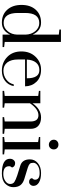

<svg xmlns="http://www.w3.org/2000/svg" viewBox="680 -1352 680 2080"><g transform="rotate(90 1020.0 -312.0)"><path d="M355.1 0V-82.1Q312.8 7.7 225 7.7Q137.2 7.7 85.3 -50.6Q33.3 -109 33.3 -205.1Q33.3 -301.3 85.3 -359Q137.2 -416.7 225 -416.7Q312.8 -416.7 355.1 -325.6V-609L300 -615.4V-632.1H434.6V-23.1L489.7 -16.7V0ZM120.5 -243.6V-165.4Q120.5 -11.5 229.5 -11.5Q282.1 -11.5 317.9 -55.1Q353.8 -98.7 355.1 -159V-248.7Q353.8 -310.3 317.9 -353.8Q282.1 -397.4 229.5 -397.4Q120.5 -397.4 120.5 -243.6Z M842.3 -41Q883.3 -71.8 893.6 -120.5H912.8Q901.3 -61.5 856.4 -26.9Q811.5 7.7 746.2 7.7Q656.4 7.7 596.2 -51.3Q537.2 -109 537.2 -203.2Q537.2 -297.4 594.9 -357.1Q652.6 -416.7 735.3 -416.7Q817.9 -416.7 866 -367.3Q914.1 -317.9 915.4 -243.6H624.4V-165.4Q624.4 -94.9 655.1 -52.6Q688.5 -9 744.9 -9Q801.3 -9 842.3 -41ZM739.7 -398.7Q687.2 -398.7 657.7 -362.2Q628.2 -325.6 625.6 -262.8H828.2Q828.2 -398.7 739.7 -398.7Z M1296.2 -301.3Q1296.2 -388.5 1228.8 -388.5Q1161.5 -388.5 1098.7 -296.2V-23.1L1146.2 -16.7V0H964.1V-16.7L1019.2 -23.1V-385.9L964.1 -393.6V-409H1098.7V-324.4Q1162.8 -416.7 1252.6 -416.7Q1309 -416.7 1342.3 -387.8Q1375.6 -359 1375.6 -303.8V-23.1L1429.5 -16.7V0H1248.7V-16.7L1296.2 -23.1Z M1493.6 -554.5Q1493.6 -576.9 1509 -591Q1524.4 -605.1 1546.8 -605.1Q1569.2 -605.1 1584 -591Q1598.7 -576.9 1598.7 -554.5Q1598.7 -532.1 1584 -516.7Q1569.2 -501.3 1547.4 -501.3Q1525.6 -501.3 1509.6 -516.7Q1493.6 -532.1 1493.6 -554.5ZM1464.1 -393.6V-407.7H1598.7V-23.1L1652.6 -16.7V0H1464.1V-16.7L1519.2 -23.1V-384.6Z M1780.8 -70.5Q1780.8 -7.7 1865.4 -7.7Q1909 -7.7 1941 -29.5Q1973.1 -51.3 1973.1 -82.1Q1973.1 -112.8 1951.3 -127.6Q1929.5 -142.3 1879.5 -159L1776.9 -191Q1706.4 -211.5 1706.4 -296.2Q1706.4 -347.4 1747.4 -382.1Q1788.5 -416.7 1853.8 -416.7Q1919.2 -416.7 1956.4 -394.2Q1993.6 -371.8 1993.6 -334.6Q1993.6 -315.4 1980.8 -301.3Q1967.9 -287.2 1950 -287.2Q1932.1 -287.2 1921.2 -296.2Q1910.3 -305.1 1910.3 -320.5Q1925.6 -332.1 1926.9 -351.3Q1926.9 -401.3 1855.1 -401.3Q1803.8 -401.3 1773.7 -380.8Q1743.6 -360.3 1743.6 -333.3Q1743.6 -306.4 1754.5 -294.9Q1765.4 -283.3 1796.2 -273.1L1921.8 -234.6Q1965.4 -220.5 1986.5 -192.3Q2007.7 -164.1 2007.7 -116Q2007.7 -67.9 1971.2 -30.1Q1934.6 7.7 1860.3 7.7Q1700 7.7 1700 -79.5Q1700 -103.8 1714.1 -119.9Q1728.2 -135.9 1747.4 -135.9Q1784.6 -135.9 1794.9 -102.6Q1780.8 -87.2 1780.8 -70.5Z"/></g></svg>

Font: Suranna
Style: Regular
Weight: 400
Version: Version 1.0.5; ttfautohint (v1.2.42-39fb)